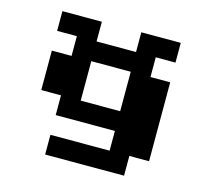

<svg xmlns="http://www.w3.org/2000/svg" viewBox="-91 -712 877 816"><g transform="rotate(15 347.0 -304.0)"><path d="M260.4 -434V-260.4H434V-434ZM520.8 -434H607.6V-86.8H520.8V0H173.6V-86.8H434V-173.6H173.6V-260.4H86.8V-434H173.6V-520.8H86.8V-607.6H260.4V-520.8H434V-607.6H607.6V-520.8H520.8Z"/></g></svg>

Font: 8-bit Operator+ 8
Style: Bold
Weight: 700
Designer: GrandChaos9000
Version: Version 1.3.0 - August 1, 2014